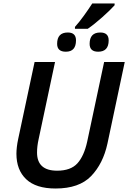

<svg xmlns="http://www.w3.org/2000/svg" viewBox="-20 -1069 734 1099"><path d="M298 10Q433 10 501.5 -61Q570 -132 595 -247L694 -714H576L479 -258Q461 -176 423 -134Q385 -92 307 -92Q192 -92 192 -196Q192 -232 201 -272L295 -714H178L84 -273Q79 -250 76.5 -228Q74 -206 74 -189Q74 -96 130 -43Q186 10 298 10ZM409 -904H482Q520 -930 565.5 -970.5Q611 -1011 636 -1039V-1049H508Q486 -1015 460 -979Q434 -943 409 -915ZM357 -773Q415 -773 415 -838Q415 -883 368 -883Q307 -883 307 -818Q307 -773 357 -773ZM542 -773Q602 -773 602 -838Q602 -883 554 -883Q493 -883 493 -818Q493 -773 542 -773Z"/></svg>

Font: Noto Sans UI Medium
Style: Italic
Weight: 500
Italic angle: -12°
Designer: Monotype Design Team
Foundry: Monotype Imaging Inc.
Version: Version 1.901